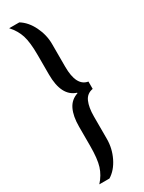

<svg xmlns="http://www.w3.org/2000/svg" viewBox="-234 -772 714 951"><g transform="rotate(-30 123.0 -296.5)"><path d="M77 -38V-148Q77 -207 95 -244.5Q113 -282 153 -295V-298Q77 -322 77 -446V-556Q77 -630 64.5 -669.5Q52 -709 21 -743H79Q118 -719 142 -670Q166 -621 166 -569V-439Q166 -328 229 -318V-276Q194 -270 180 -238Q166 -206 166 -155V-26Q166 28 142 77Q118 126 79 150H21Q52 116 64.5 76Q77 36 77 -38Z"/></g></svg>

Font: Saira Ultra Condensed SemiBold
Style: Regular
Weight: 600
Width: 1
Designer: Hector Gatti with collaboration of the Omnibus-Type team
Foundry: Omnibus-Type
Version: Version 1.001; ttfautohint (v1.8)